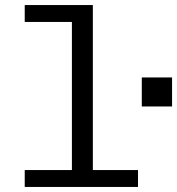

<svg xmlns="http://www.w3.org/2000/svg" viewBox="-20 -741 702 761"><path d="M265 0V-654H78V-721H348V0ZM78 0V-67H527V0ZM542 -319V-434H662V-319Z"/></svg>

Font: Chivo Mono Light
Style: Regular
Weight: 300
Monospace: yes
Designer: Hector Gatti
Foundry: Omnibus-Type
Version: Version 1.008